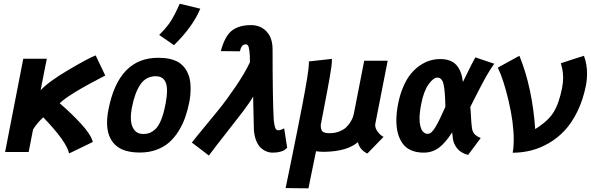

<svg xmlns="http://www.w3.org/2000/svg" viewBox="-20 -813 3160 1027"><path d="M299.3 -260.7Q360.4 -208.5 413.1 -151.4Q465.8 -94.2 476.6 -53.7Q455.6 -43.5 413.3 -22.9Q371.1 -2.4 349.6 7.8Q335.9 -56.2 211.4 -185.5Q178.2 -155.3 156.7 -120.1L133.3 0H7.3Q23.4 -83 55.9 -249.3Q88.4 -415.5 104.5 -499H230.5Q224.6 -470.7 213.6 -414.6Q202.6 -358.4 197.3 -330.1Q238.8 -376 347.7 -439.9Q456.5 -503.9 491.7 -516.6Q500 -500.5 517.3 -462.9Q534.7 -425.3 543 -409.2Q346.7 -308.1 299.3 -260.7Z M831.5 -626Q872.1 -666.5 893.1 -699.2Q914.1 -731.9 941.4 -793L1051.3 -766.6Q1012.2 -670.9 910.6 -571.3Q897.5 -580.6 871.1 -598.9Q844.7 -617.2 831.5 -626ZM809.6 -120.6Q846.7 -154.8 865.7 -258.8Q866.2 -260.3 866.7 -262.7Q867.2 -265.1 867.2 -266.6Q873.5 -302.2 873.5 -327.6Q873.5 -405.3 813.5 -405.3Q761.2 -405.3 731 -361.3Q700.7 -317.4 685.1 -235.4Q679.7 -207 679.7 -185.1Q679.7 -143.6 696.8 -119.9Q713.9 -96.2 747.6 -96.2Q767.1 -96.7 780.3 -101.8Q793.5 -106.9 809.6 -120.6ZM728 2.9Q638.2 2.9 595.5 -38.8Q552.7 -80.6 552.7 -156.7Q552.7 -189.5 560.1 -226.6Q613.8 -503.9 825.7 -503.9Q896 -503.9 935.1 -479.7Q974.1 -455.6 990.7 -405.8Q999.5 -379.4 999.5 -339.4Q999.5 -300.8 992.2 -265.1Q983.4 -221.2 970 -183.6Q956.5 -146 934.6 -110.8Q912.6 -75.7 884.5 -51Q856.4 -26.4 816.7 -11.7Q776.9 2.9 729 2.9Z M1097.2 19Q1082 7.3 1051.8 -15.9Q1021.5 -39.1 1006.3 -50.3Q1018.1 -66.4 1063 -120.6Q1107.9 -174.8 1149.9 -226.6Q1191.9 -278.3 1240.5 -349.9Q1289.1 -421.4 1316.9 -480Q1316.9 -520 1314 -541.5Q1311 -563 1306.6 -569.3Q1302.2 -575.7 1293.9 -575.7Q1270.5 -575.7 1263.7 -538.6Q1246.6 -539.1 1212.4 -539.1Q1178.2 -539.1 1161.1 -539.6Q1182.6 -620.1 1220.5 -649.4Q1258.3 -678.7 1322.3 -678.7Q1373.5 -678.7 1405.8 -644.5Q1438 -610.4 1438 -548.3Q1438 -279.8 1444.3 -169.9Q1447.3 -142.1 1452.1 -129.2Q1457 -116.2 1469.2 -116.2Q1475.1 -116.2 1482.7 -118.7Q1490.2 -121.1 1495.1 -124L1500 -126.5L1516.1 -22.5Q1507.3 -14.2 1501.2 -10Q1495.1 -5.9 1478.5 -1.2Q1461.9 3.4 1439 3.4Q1421.4 3.4 1405.3 -2.9Q1389.2 -9.3 1374.3 -23.2Q1359.4 -37.1 1349.6 -62.5Q1339.8 -87.9 1337.9 -122.1L1334 -296.4Q1315.9 -264.6 1279.8 -217Q1243.7 -169.4 1188.5 -99.6Q1133.3 -29.8 1097.2 19Z M1670.4 -3.9Q1663.6 28.8 1650.1 95Q1636.7 161.1 1629.9 194.3Q1609.9 194.3 1569.1 193.8Q1528.3 193.4 1507.8 192.9Q1514.6 159.2 1536.6 52.7Q1558.6 -53.7 1569.8 -111.8Q1584.5 -186.5 1596.2 -246.1Q1632.3 -433.6 1632.3 -475.1Q1632.3 -481.9 1631.8 -484.4Q1652.3 -486.8 1693.6 -491.2Q1734.9 -495.6 1755.4 -498V-493.2Q1755.4 -479 1752.7 -456.8Q1750 -434.6 1743.4 -397.5Q1736.8 -360.4 1731.2 -330.6Q1725.6 -300.8 1714.1 -241.2Q1702.6 -181.6 1695.8 -145.5V-142.6Q1695.8 -118.7 1705.3 -109.6Q1714.8 -100.6 1743.7 -100.6Q1771 -100.6 1793.7 -109.4Q1816.4 -118.2 1829.6 -130.1Q1842.8 -142.1 1852.8 -157.7Q1862.8 -173.3 1866.7 -184.1Q1870.6 -194.8 1872.6 -204.1L1928.2 -488.3H2053.7Q2042.5 -432.1 2020.5 -319.1Q1998.5 -206.1 1987.3 -149.4Q1986.8 -147.5 1986.8 -144Q1986.8 -126.5 2000.7 -107.7Q2014.6 -88.9 2031.7 -81.1Q2017.1 -65.9 1988 -36.1Q1959 -6.3 1944.8 8.3Q1903.3 -12.2 1894.5 -52.7Q1836.9 -3.4 1717.3 -1H1712.9Q1691.4 -1 1670.4 -3.9Z M2495.6 -240.7Q2497.6 -224.6 2499.3 -189.5Q2501 -154.3 2504.4 -128.4Q2507.3 -107.9 2517.8 -96.2Q2528.3 -84.5 2551.3 -74.7Q2540 -59.6 2517.6 -29.5Q2495.1 0.5 2483.9 15.6Q2443.8 4.9 2424.8 -19.8Q2405.8 -44.4 2402.3 -71.8Q2401.9 -77.1 2400.6 -88.1Q2399.4 -99.1 2398.4 -105Q2362.8 -48.8 2327.6 -22.7Q2292.5 3.4 2246.1 3.4Q2206.5 3.4 2177.7 -9.8Q2148.9 -22.9 2132.3 -47.1Q2115.7 -71.3 2107.9 -101.6Q2100.1 -131.8 2100.1 -168.9Q2100.1 -209.5 2109.4 -257.3Q2119.6 -309.1 2137.9 -350.8Q2156.2 -392.6 2178.7 -419.4Q2201.2 -446.3 2228 -464.1Q2254.9 -481.9 2281 -489.5Q2307.1 -497.1 2334 -497.1Q2392.1 -497.1 2420.7 -465.8Q2449.2 -434.6 2456.1 -374.5Q2464.4 -390.6 2477.3 -417.5Q2490.2 -444.3 2500.7 -465.3Q2511.2 -486.3 2522.9 -506.3Q2539.6 -500.5 2573.2 -489Q2606.9 -477.5 2623.5 -472.2Q2612.8 -457.5 2600.8 -438Q2588.9 -418.5 2580.8 -404.8Q2572.8 -391.1 2557.9 -362.5Q2543 -334 2538.3 -325Q2533.7 -315.9 2515.6 -280.3Q2497.6 -244.6 2495.6 -240.7ZM2232.9 -255.9Q2224.1 -211.4 2224.1 -177.7Q2224.1 -155.8 2228.3 -139.4Q2232.4 -123 2237.5 -115.2Q2242.7 -107.4 2249.3 -103Q2255.9 -98.6 2259.3 -97.9Q2262.7 -97.2 2265.6 -97.2H2269.5Q2287.6 -97.2 2309.6 -134Q2331.5 -170.9 2362.3 -241.7Q2360.8 -328.1 2352.5 -363Q2344.2 -397.9 2319.3 -397.9Q2297.9 -397.9 2272 -361.3Q2246.1 -324.7 2232.9 -255.9Z M2758.3 -514.6Q2827.1 -345.2 2842.8 -122.6Q2911.6 -165 2941.2 -212.9Q2970.7 -260.7 2986.8 -343.8Q2992.2 -372.1 2992.2 -397.5Q2992.2 -410.2 2990.7 -423.3Q2989.3 -436.5 2987.8 -442.9Q2986.3 -449.2 2983.4 -461.2Q2980.5 -473.1 2980 -474.6Q3000.5 -481.4 3041.7 -494.9Q3083 -508.3 3103.5 -514.6Q3120.1 -470.7 3120.1 -419.4Q3120.1 -386.2 3113.8 -354.5Q3098.6 -278.3 3068.6 -217Q3038.6 -155.8 3000.5 -115Q2962.4 -74.2 2915.3 -47.1Q2868.2 -20 2820.3 -8.1Q2772.5 3.9 2722.2 3.9Q2728 -25.9 2728 -64Q2728 -156.2 2700.7 -272.7Q2673.3 -389.2 2642.6 -451.2Q2662.1 -461.4 2700.4 -482.9Q2738.8 -504.4 2758.3 -514.6Z"/></svg>

Font: Fantasque Sans Mono
Style: Bold Italic
Weight: 700
Italic angle: -11°
Monospace: yes
Designer: Jany Belluz
Version: Version 1.7.1